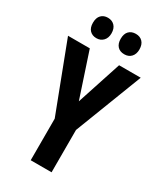

<svg xmlns="http://www.w3.org/2000/svg" viewBox="-224 -1000 923 1084"><g transform="rotate(30 237.0 -457.5)"><path d="M238 -424 333 -714H474L305 -276V0H169V-271L0 -714H142ZM85 -848Q85 -881 101.5 -898Q118 -915 145 -915Q172 -915 189 -897.5Q206 -880 206 -848Q206 -818 189 -800Q172 -782 145 -782Q118 -782 101.5 -799Q85 -816 85 -848ZM266 -848Q266 -881 282.5 -898Q299 -915 327 -915Q355 -915 371.5 -897.5Q388 -880 388 -848Q388 -818 371.5 -800Q355 -782 327 -782Q298 -782 282 -799.5Q266 -817 266 -848Z"/></g></svg>

Font: Noto Sans Khmer ExtraCondensed
Style: Bold
Weight: 700
Width: 2
Designer: Danh Hong and the Monotype Design Team
Foundry: Monotype Imaging Inc.
Version: Version 2.004